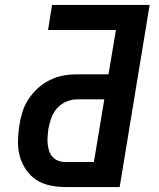

<svg xmlns="http://www.w3.org/2000/svg" viewBox="-20 -755 640 775"><path d="M243 0Q212 0 181.5 -6.5Q151 -13 126.5 -29Q102 -45 85 -70Q68 -95 60 -124Q52 -153 52.5 -185Q53 -217 58 -248Q62 -276 70.5 -303Q79 -330 95 -354.5Q111 -379 133 -399Q155 -419 181.5 -432Q208 -445 235.5 -450Q263 -455 291 -455H418L448 -634H174L190 -735H584L463 0ZM243 -101H359L401 -354H291Q269 -354 247 -344.5Q225 -335 209.5 -317Q194 -299 186.5 -277Q179 -255 175 -233Q173 -218 172 -203Q171 -188 172.5 -173.5Q174 -159 178.5 -145.5Q183 -132 192.5 -121.5Q202 -111 215.5 -106Q229 -101 243 -101Z"/></svg>

Font: Iosevka Curly Extended
Style: Bold Italic
Weight: 700
Width: 7
Italic angle: -9°
Monospace: yes
Designer: Belleve Invis
Foundry: Belleve Invis
Version: Version 11.1.0; ttfautohint (v1.8.3)